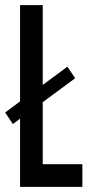

<svg xmlns="http://www.w3.org/2000/svg" viewBox="-22 -726 366 746"><path d="M-2 -289 56 -332V-706H144V-396L240 -467L270 -422L144 -329V-88H298V0H56V-265L28 -244Z"/></svg>

Font: Lineal
Style: Regular
Weight: 400
Designer: Created by Frank Adebiaye with contributions from Anton Moglia & Ariel Martín Pérez
Created by Frank ADEBIAYE with FontF
Foundry: Velvetyne Type Foundry
Version: Version 2.000